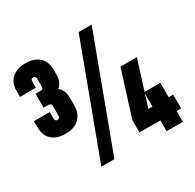

<svg xmlns="http://www.w3.org/2000/svg" viewBox="-154 -868 1066 1048"><g transform="rotate(-30 379.5 -343.5)"><path d="M463.9 -698.2H545.9L286.1 0H204.1ZM243.2 -559.6Q243.2 -506.8 210.9 -484.4Q227.5 -473.6 234.4 -457Q243.2 -439.5 243.2 -404.3V-362.3Q243.2 -311.5 211.9 -282.2Q181.6 -252.9 125 -252.9Q70.3 -252.9 40 -281.2Q9.8 -308.6 9.8 -358.4V-399.4H109.4V-361.3Q109.4 -346.7 116.2 -342.8Q118.2 -340.8 125 -340.8Q132.8 -340.8 137.7 -345.7Q140.6 -350.6 140.6 -366.2V-408.2Q140.6 -427.7 136.7 -431.6Q131.8 -436.5 121.1 -436.5H91.8V-524.4H122.1Q134.8 -524.4 137.7 -529.3Q140.6 -534.2 140.6 -548.8V-583Q140.6 -599.6 136.7 -603.5Q131.8 -608.4 125 -608.4Q109.4 -608.4 109.4 -587.9V-551.8H9.8V-591.8Q9.8 -639.6 41 -668Q72.3 -696.3 127 -696.3Q180.7 -696.3 211.9 -668Q243.2 -639.6 243.2 -587.9ZM711.9 -144.5H740.2V-57.6H711.9V10.7H609.4V-57.6H477.5V-135.7L567.4 -420.9H670.9L612.3 -235.4H711.9ZM609.4 -144.5V-227.5Q609.4 -228.5 584 -144.5Z"/></g></svg>

Font: Dinish Condensed
Style: Bold
Weight: 700
Width: 3
Designer: Bert Driehuis
Foundry: Playbeing
Version: Version 3.006; git-39231f3c-release